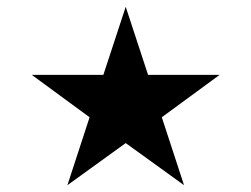

<svg xmlns="http://www.w3.org/2000/svg" viewBox="-20 -728 741 566"><path d="M73.7 -507.3H284.7L350.6 -708L416.5 -507.3H627.4L457 -382.3L522.5 -182.1L350.6 -306.2L178.7 -182.1L244.1 -382.3Z"/></svg>

Font: Samim FD
Style: FD
Weight: 400
Foundry: DejaVu fonts team - Redesigned by Saber Rastikerdar
Version: Version 4.0.5